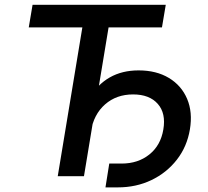

<svg xmlns="http://www.w3.org/2000/svg" viewBox="-20 -748 884 815"><path d="M102.1 -631.8 118.2 -727.5H683.6L667.5 -631.8H440.9L336.4 0H225.1L329.6 -631.8ZM427.7 47.4 443.8 -53.7H496.1Q565.9 -53.7 614 -92.3Q662.1 -130.9 673.3 -198.2Q685.1 -267.1 649.7 -307.1Q614.3 -347.2 544.9 -347.2Q474.1 -347.2 426 -304.9Q377.9 -262.7 365.7 -189.9H312.5Q326.2 -273.9 359.9 -331.8Q393.6 -389.6 446 -419.4Q498.5 -449.2 568.4 -449.2Q643.6 -449.2 696.8 -417.2Q750 -385.3 774.2 -328.6Q798.3 -272 786.1 -198.7Q773.9 -125.5 730.7 -70.1Q687.5 -14.6 622.8 16.4Q558.1 47.4 480 47.4Z"/></svg>

Font: Inter 16pt Medium
Style: Italic
Weight: 500
Italic angle: -9.3988°
Version: Version 4.001;git-66647c0bb